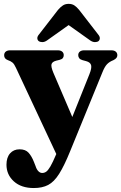

<svg xmlns="http://www.w3.org/2000/svg" viewBox="-20 -738 628 994"><path d="M374 -86.5 279 75.5 62.5 -387Q54 -406 45 -413.8Q36 -421.5 20 -427Q10 -431 5.8 -437Q1.5 -443 1.5 -452Q1.5 -464 9.8 -470.8Q18 -477.5 32.5 -477.5H279.5Q293.5 -477.5 301.8 -470.8Q310 -464 310 -452.5Q310 -443 305 -437Q300 -431 288 -428L271.5 -424Q250.5 -418.5 246.8 -406Q243 -393.5 256 -362ZM270.5 61.5 293.5 6 316 -36.5 443 -354Q455.5 -385 451.8 -400.2Q448 -415.5 426 -421.5L407.5 -426.5Q396 -429.5 390.5 -436.2Q385 -443 385 -452.5Q385 -464 393.2 -470.8Q401.5 -477.5 415.5 -477.5H556.5Q571 -477.5 579.2 -470.8Q587.5 -464 587.5 -452Q587.5 -444.5 582.8 -438.2Q578 -432 567 -426.5Q546.5 -418.5 534 -405.5Q521.5 -392.5 509.5 -362L343.5 44Q312.5 120.5 286.2 162Q260 203.5 229.5 219.5Q199 235.5 155 235.5Q90 235.5 51.8 201Q13.5 166.5 13.5 114.5Q13.5 77.5 32 56.2Q50.5 35 81.5 35Q112 35 128 52.8Q144 70.5 155.5 100L164 121.5Q169.5 139 178.5 148.2Q187.5 157.5 198.5 157.5Q209.5 157.5 219 151Q228.5 144.5 240.8 123.8Q253 103 270.5 61.5ZM374.5 -636H296L448 -528Q460 -520 471.8 -520Q483.5 -520 490.5 -525.5Q496.5 -531 496.8 -540.2Q497 -549.5 487.5 -560.5L389.5 -687Q377 -702 365 -710Q353 -718 335.5 -718Q318 -718 305.8 -710Q293.5 -702 280.5 -687L182.5 -560.5Q173 -549.5 173.2 -540.2Q173.5 -531 180 -525.5Q187.5 -520 199 -520Q210.5 -520 222.5 -528Z"/></svg>

Font: Fraunces
Style: Bold
Weight: 700
Version: Version 1.000;[b76b70a41]